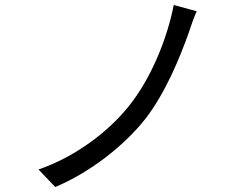

<svg xmlns="http://www.w3.org/2000/svg" viewBox="-20 -732 996 768"><path d="M767 -687 675 -712C648 -575 584 -418 495 -307C408 -199 276 -103 134 -54L201 16C337 -41 474 -146 561 -256C641 -359 699 -500 736 -604C744 -628 755 -662 767 -687Z"/></svg>

Font: Kinto Sans
Style: Regular
Weight: 400
Designer: Authors: Ryoko NISHIZUKA  (kana & ideographs); Paul D. Hunt (Latin, Greek & Cyrillic); Wenlong ZHANG  (bopomofo); Sandol
Foundry: Adobe Systems Incorporated, ookami Inc.
Version: Version 0.001